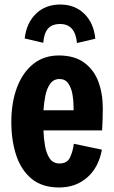

<svg xmlns="http://www.w3.org/2000/svg" viewBox="-20 -815 504 848"><path d="M241 13Q166 13 119.5 -25.5Q73 -64 51.5 -129.5Q30 -195 30 -276Q30 -362 55 -428.5Q80 -495 127 -532.5Q174 -570 240 -570Q308 -570 351 -539Q394 -508 414 -455.5Q434 -403 434 -336Q434 -290 431 -239H172Q173 -204 179 -170Q185 -136 200 -114.5Q215 -93 243 -93Q277 -93 289.5 -120Q302 -147 306 -180L430 -154Q416 -76 365.5 -31.5Q315 13 241 13ZM172 -328H305V-342Q305 -370 300 -398.5Q295 -427 281.5 -446.5Q268 -466 243 -466Q217 -466 202 -445.5Q187 -425 180.5 -393Q174 -361 172 -328ZM320 -625Q312 -709 246 -709Q209 -709 191.5 -688Q174 -667 171 -626L89 -645Q97 -714 139 -754.5Q181 -795 246 -795Q310 -795 352 -754.5Q394 -714 401 -644Z"/></svg>

Font: Freeman
Style: Regular
Weight: 400
Designer: Vernon Adams, Aoife Mooney, Rodrigo Fuenzalida
Foundry: Rodrigo Fuenzalida
Version: Version 1.000; ttfautohint (v1.8.4.7-5d5b)